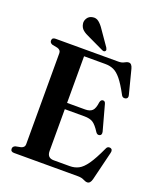

<svg xmlns="http://www.w3.org/2000/svg" viewBox="-163 -991 919 1106"><g transform="rotate(20 297.0 -438.0)"><path d="M31.5 -681.5Q31.5 -700 53 -700H437.5Q459 -700 472.2 -708Q485.5 -716 497 -716Q515 -716 522.5 -687L560.5 -539Q565.5 -519 548 -514.5Q530 -510.5 522 -529Q492.5 -584 469.2 -612.5Q446 -641 423.2 -651.2Q400.5 -661.5 371.5 -661.5H241.5V-375.5H352Q381.5 -375.5 395.8 -389.8Q410 -404 414.5 -442Q418.5 -459.5 431 -460Q444.5 -461 448.5 -443.5L490.5 -290Q495 -269.5 481 -265Q467 -260.5 457.5 -275Q434 -312 414.8 -324.5Q395.5 -337 361.5 -337H241.5V-81Q241.5 -38.5 282 -38.5H380.5Q410 -38.5 434.2 -51Q458.5 -63.5 483.2 -98.8Q508 -134 539.5 -202.5Q546.5 -221 563.5 -217.5Q581.5 -213.5 575.5 -190L532.5 -14Q525 15 506.5 15Q495.5 15 481.5 7.5Q467.5 0 443.5 0H53Q31.5 0 31.5 -18.5Q31.5 -32.5 47 -38.5L80 -45Q101.5 -51.5 101.5 -70.5V-629.5Q101.5 -648.5 80 -655L47 -661.5Q31.5 -667.5 31.5 -681.5ZM283 -841 344.5 -752.5Q347.5 -747.5 349 -742.2Q350.5 -737 347.5 -732.5Q340.5 -724 328 -730L232 -775.5Q207.5 -785.5 191.2 -799Q175 -812.5 171.5 -835.5Q168.5 -852.5 179 -869.2Q189.5 -886 210.5 -889.5Q232 -894 249.2 -880.2Q266.5 -866.5 283 -841Z"/></g></svg>

Font: Fraunces 144pt S050 SemiBold
Style: Regular
Weight: 600
Version: Version 1.000; ttfautohint (v1.8.3)